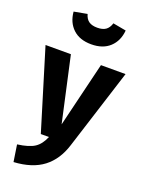

<svg xmlns="http://www.w3.org/2000/svg" viewBox="-191 -887 900 1195"><g transform="rotate(20 259.0 -290.0)"><path d="M355 1Q323 104 250.5 159.5Q178 215 56 222L39 111Q115 101 151.5 77Q188 53 210 0H156L-6 -531H162L257 -101L361 -531H524ZM87 -786 174 -802Q183 -770 203.5 -756Q224 -742 259 -742Q294 -742 314.5 -756Q335 -770 345 -802L432 -786Q426 -716 381 -674Q336 -632 259 -632Q182 -632 137.5 -674Q93 -716 87 -786Z"/></g></svg>

Font: FiraGOUPP
Style: Bold
Weight: 700
Designer: bBox Type
Foundry: bBox Type GmbH
Version: Version 1.001